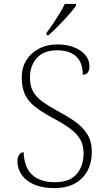

<svg xmlns="http://www.w3.org/2000/svg" viewBox="-20 -951 541 981"><path d="M258 10Q210 10 174.5 -1Q139 -12 115.5 -31.5Q92 -51 80.5 -76Q69 -101 69 -127Q69 -141 73 -151Q77 -161 84 -167Q91 -173 101 -173Q102 -125 119.5 -90.5Q137 -56 172.5 -38Q208 -20 260 -20Q335 -20 371 -61Q407 -102 407 -167Q407 -208 391 -237Q375 -266 340 -292.5Q305 -319 248 -349Q193 -379 158 -406.5Q123 -434 107 -469.5Q91 -505 91 -556Q91 -604 113.5 -641.5Q136 -679 177.5 -701.5Q219 -724 273 -724Q322 -724 359 -709Q396 -694 416.5 -669Q437 -644 437 -614Q437 -592 428.5 -580.5Q420 -569 403 -569Q403 -610 388.5 -637.5Q374 -665 344.5 -679.5Q315 -694 272 -694Q203 -694 168 -654.5Q133 -615 133 -555Q133 -513 148.5 -484.5Q164 -456 194 -434Q224 -412 269 -387Q318 -361 358.5 -333.5Q399 -306 424 -268.5Q449 -231 449 -174Q449 -120 427 -78.5Q405 -37 362.5 -13.5Q320 10 258 10ZM218 -784Q233 -803 250.5 -829Q268 -855 284.5 -882Q301 -909 311 -931H368V-921Q359 -908 342 -888Q325 -868 304.5 -846Q284 -824 264 -804.5Q244 -785 228 -771H218Z"/></svg>

Font: Noto Serif Hebrew ExtraLight
Style: Regular
Weight: 250
Version: Version 2.003